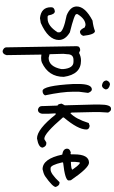

<svg xmlns="http://www.w3.org/2000/svg" viewBox="283 -852 878 1484"><g transform="rotate(90 722.0 -110.0)"><path d="M220 -405Q247 -405 257 -314Q247 -289 224 -289Q208 -292 192 -326L174 -332Q127 -332 89 -270V-261Q89 -246 230 -211Q289 -176 289 -126Q289 -44 157 14L120 20Q36 11 36 -64V-67Q36 -91 67 -95Q91 -95 99 -45L107 -39H124Q181 -39 230 -117V-130Q230 -160 99 -186Q30 -214 30 -264Q30 -329 139 -386Q187 -392 220 -405Z M449 -297Q555 -297 574 -164Q574 -46 464 5Q452 11 431 11H424L402 9V11L406 278Q399 309 374 309Q346 300 346 280L337 -264Q337 -290 368 -291L389 -282Q417 -297 449 -297ZM399 -191 396 -160 399 -54 427 -47Q494 -47 514 -145V-160Q507 -239 458 -239H443Q399 -239 399 -191Z M633 -521Q671 -513 671 -487Q661 -459 639 -459Q602 -466 602 -496Q612 -521 633 -521ZM671 -381Q687 -381 698 -352L689 -281V-234Q689 -152 717 -19Q707 0 683 0Q642 0 629 -240V-275Q629 -381 671 -381Z M819 -529H825Q838 -529 850 -507L846 -439V-401L850 -226L853 -216H856Q899 -256 931 -357L953 -364Q981 -360 981 -339Q981 -274 888 -164V-157Q1011 -14 1050 -14H1056L1081 -29H1090Q1111 -29 1121 -1Q1121 31 1050 43Q979 43 865 -101H856L859 -47V5Q853 36 828 36Q800 30 800 5V-1L796 -116Q785 -116 781 -147L794 -172L788 -397V-441Q788 -529 819 -529Z M1238 -359Q1278 -358 1373 -219L1375 -202Q1375 -174 1238 -159L1235 -156V-152Q1256 -62 1279 -62H1291Q1323 -62 1388 -131H1394Q1414 -131 1425 -102Q1425 -78 1341 -19Q1319 -6 1288 0Q1207 0 1175 -152Q1129 -159 1129 -190Q1129 -212 1163 -219V-215L1173 -219V-244Q1173 -359 1238 -359ZM1244 -287H1235L1231 -250V-219H1235Q1291 -221 1291 -231Q1265 -270 1244 -287Z"/></g></svg>

Font: Just Me Again Down Here
Style: Regular
Weight: 400
Designer: Kimberly Geswein
Foundry: Kimberly Geswein
Version: Version 1.002 2007